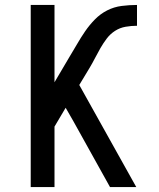

<svg xmlns="http://www.w3.org/2000/svg" viewBox="-20 -755 640 775"><path d="M104 0V-735H200V-423L259 -523Q275 -549 290.5 -576Q306 -603 323.5 -628.5Q341 -654 363 -676.5Q385 -699 412.5 -713Q440 -727 471 -731Q502 -735 533 -735V-651Q510 -651 487 -647Q464 -643 444.5 -630.5Q425 -618 411 -599.5Q397 -581 385.5 -561Q374 -541 363.5 -520.5Q353 -500 341 -480L300 -412L530 0H424L276 -266L245 -320L200 -244V0Z"/></svg>

Font: Iosevka Custom Medium Extended
Style: Regular
Weight: 500
Width: 7
Monospace: yes
Designer: Belleve Invis
Foundry: Belleve Invis
Version: Version 11.2.4; ttfautohint (v1.8.4)